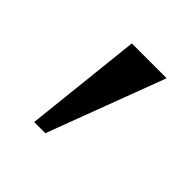

<svg xmlns="http://www.w3.org/2000/svg" viewBox="-99 -912 499 499"><g transform="rotate(45 151.0 -662.0)"><path d="M247.5 -824.5 125.5 -500.5H84.5L119.5 -824.5Z"/></g></svg>

Font: Merriweather 120pt ExtraBold
Style: Regular
Weight: 800
Version: Version 2.100